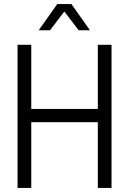

<svg xmlns="http://www.w3.org/2000/svg" viewBox="-20 -932 640 952"><path d="M67 0V-710H135V-392H465V-710H533V0H465V-326H135V0ZM172 -782 264 -912H334L426 -782H370L299 -875L228 -782Z"/></svg>

Font: Geist Mono Light
Style: Regular
Weight: 300
Monospace: yes
Designer: Basement.studio, Andrés Briganti, Mateo Zaragoza
Foundry: Basement.studio, Vercel, Andrés Briganti, Guido Ferreyra, Mateo Zaragoza
Version: Version 1.500; ttfautohint (v1.8.4.7-5d5b)